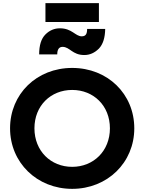

<svg xmlns="http://www.w3.org/2000/svg" viewBox="-20 -1189 918 1221"><path d="M609 -1049V-1169H269V-1049ZM516 -839C551 -839 582 -853 609 -880C635 -907 648 -949 649 -1005H534C534 -976 527 -958 500 -958C459 -958 438 -1009 361 -1009C326 -1009 295 -996 269 -970C242 -943 229 -901 229 -843H344C344 -874 355 -891 378 -891C424 -891 440 -839 516 -839ZM439 12C663 12 834 -155 834 -373C834 -591 665 -757 439 -757C213 -757 44 -591 44 -373C44 -155 215 12 439 12ZM439 -128C303 -128 199 -229 199 -373C199 -517 303 -617 439 -617C575 -617 679 -517 679 -373C679 -229 575 -128 439 -128Z"/></svg>

Font: Plus Jakarta Sans ExtraBold
Style: Regular
Weight: 800
Designer: Gumpita Rahayu
Foundry: Tokotype
Version: Version 2.071;gftools[0.9.30]